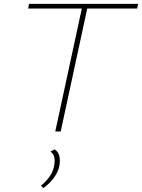

<svg xmlns="http://www.w3.org/2000/svg" viewBox="-20 -678 732 990"><path d="M265 0 407 -658H435L293 0ZM125 -634 130 -658H692L687 -634ZM203 292 191 279Q217 259 235.5 232.5Q254 206 259 178Q264 152 260 133Q256 114 240 104L262 92Q282 106 286.5 128.5Q291 151 286 177Q282 198 270.5 219Q259 240 242 258.5Q225 277 203 292Z"/></svg>

Font: Ysabeau Infant Thin
Style: Italic
Weight: 250
Italic angle: -12°
Designer: Christian Thalmann (Catharsis Fonts)
Version: Version 2.001;gftools[0.9.30]; featfreeze: ss01,ss02,lnum